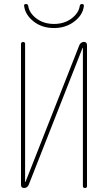

<svg xmlns="http://www.w3.org/2000/svg" viewBox="-20 -940 540 960"><path d="M250 -799.8Q190.4 -799.8 148.4 -832.5Q106.4 -865.2 100.6 -910.2Q98.6 -919.9 110.4 -919.9Q119.1 -919.9 121.1 -911.1Q126 -875 162.1 -847.7Q198.2 -820.3 250 -820.3Q301.8 -820.3 337.9 -847.7Q374 -875 378.9 -911.1Q380.9 -919.9 389.6 -919.9Q400.4 -919.9 399.4 -910.2Q394.5 -865.2 351.6 -832.5Q308.6 -799.8 250 -799.8ZM100.6 0Q85 0 85 -15.6V-719.7Q85 -729.5 95.2 -730Q105.5 -730.5 105.5 -719.7V-30.3Q105.5 -29.3 106.4 -29.3Q107.4 -29.3 107.4 -30.3L377 -714.8Q383.8 -729.5 399.4 -730.5Q415 -730.5 415 -713.9V-9.8Q415 0 404.8 0Q394.5 0 394.5 -9.8V-700.2Q394.5 -701.2 393.6 -701.2Q392.6 -701.2 392.6 -700.2L123 -14.6Q115.2 0 100.6 0Z"/></svg>

Font: Rounded Mgen+ 1m thin
Style: Regular
Weight: 100
Designer: [Source Han Sans]
Ryoko NISHIZUKA  (kana & ideographs); Paul D. Hunt (Latin, Greek & Cyrillic); Wenlong ZHANG  (bopomofo
Version: Version 1.059.20150602